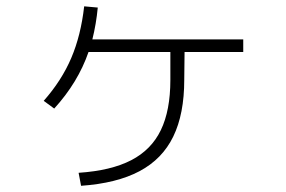

<svg xmlns="http://www.w3.org/2000/svg" viewBox="-20 -602 904 607"><path d="M518.6 -349.6V-437.5H259.8Q226.6 -341.3 151.4 -258.8L118.2 -283.2Q174.8 -347.2 205.3 -418.7Q235.8 -490.2 246.1 -582L289.1 -578.1Q284.2 -526.4 272 -477.5H749V-437.5H563.5L562.5 -349.6Q562.5 -241.7 527.8 -170.4Q493.2 -99.1 421.1 -60.8Q349.1 -22.5 236.3 -14.6L228.5 -55.7Q331.1 -62.5 394.8 -95.5Q458.5 -128.4 488.5 -190.7Q518.6 -252.9 518.6 -349.6Z"/></svg>

Font: Pretendard GOV ExtraLight
Style: Regular
Weight: 200
Designer: Base glyphs from Inter by Rasmus Andersson; Hangeul glyphs from Noto Sans CJK(Source Han Sans) by Jang Soo-young and Kan
Foundry: Kil Hyung-jin
Version: Version 1.309